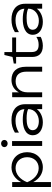

<svg xmlns="http://www.w3.org/2000/svg" viewBox="1294 -2106 976 3605"><g transform="rotate(-90 1782.5 -303.0)"><path d="M75 165H167V-168C225 -56 324 13 444 13C609 13 728 -107 728 -282C728 -457 609 -576 444 -576C324 -576 225 -507 167 -396V-563H75ZM634 -282C634 -153 548 -65 429 -65C309 -65 215 -153 164 -282C215 -410 309 -499 429 -499C548 -499 634 -410 634 -282Z M845 0H937V-565H845ZM891 -648C930 -648 958 -674 958 -710C958 -745 930 -771 891 -771C852 -771 823 -745 823 -710C823 -674 852 -648 891 -648Z M1537 0H1629V-320C1629 -493 1504 -576 1334 -576C1244 -576 1168 -557 1096 -512V-436C1168 -483 1246 -500 1318 -500C1457 -500 1532 -436 1536 -334C1469 -356 1410 -364 1339 -364C1217 -364 1046 -329 1046 -175C1046 -58 1151 13 1288 13C1408 13 1493 -42 1537 -101ZM1537 -262C1537 -135 1425 -62 1312 -62C1206 -62 1141 -108 1141 -178C1141 -283 1284 -292 1364 -292C1438 -292 1502 -282 1537 -262Z M2085 -576C1981 -576 1898 -525 1852 -437V-563H1760V0H1852V-277C1852 -409 1933 -498 2058 -498C2177 -498 2240 -428 2240 -294V0H2332V-310C2332 -478 2242 -576 2085 -576Z M2516 -489V-189C2516 -73 2573 13 2726 13C2792 13 2861 -8 2893 -28V-109C2850 -81 2806 -66 2745 -66C2651 -66 2608 -102 2608 -203V-489H2882V-563H2608V-709H2553L2516 -556L2392 -533V-489Z M3423 0H3515V-320C3515 -493 3390 -576 3220 -576C3130 -576 3054 -557 2982 -512V-436C3054 -483 3132 -500 3204 -500C3343 -500 3418 -436 3422 -334C3355 -356 3296 -364 3225 -364C3103 -364 2932 -329 2932 -175C2932 -58 3037 13 3174 13C3294 13 3379 -42 3423 -101ZM3423 -262C3423 -135 3311 -62 3198 -62C3092 -62 3027 -108 3027 -178C3027 -283 3170 -292 3250 -292C3324 -292 3388 -282 3423 -262Z"/></g></svg>

Font: Bounded Light
Style: Regular
Weight: 300
Designer: Vlad Churkin
Version: Version 3.0